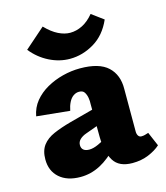

<svg xmlns="http://www.w3.org/2000/svg" viewBox="-103 -739 722 833"><g transform="rotate(-15 258.0 -322.5)"><path d="M390 14Q330 14 306 -24.5Q282 -63 281 -132L280 -279Q281 -294 278.5 -308.5Q276 -323 269 -334Q262 -345 245 -345Q231 -345 219 -336.5Q207 -328 199 -312Q191 -296 187 -275L38 -290Q45 -328 68 -356Q91 -384 124.5 -403Q158 -422 197 -432Q236 -442 275 -442Q361 -442 400 -405.5Q439 -369 438 -306V-115Q438 -103 443 -95.5Q448 -88 457 -88Q465 -88 472.5 -90Q480 -92 489 -95L516 -32Q495 -13 462.5 0.5Q430 14 390 14ZM157 14Q97 14 62.5 -16.5Q28 -47 28 -99Q28 -138 46 -162Q64 -186 97.5 -200.5Q131 -215 175 -227L340 -271L344 -204L228 -162Q211 -156 200 -145.5Q189 -135 189 -120Q189 -106 198 -98.5Q207 -91 224 -91Q242 -91 265 -101.5Q288 -112 313 -127L330 -76Q288 -30 245.5 -8Q203 14 157 14ZM245 -493Q198 -493 153 -515.5Q108 -538 75 -579L166 -659Q195 -629 222.5 -615.5Q250 -602 275 -602Q303 -602 330 -615.5Q357 -629 381 -658L434 -619Q406 -555 354 -524Q302 -493 245 -493Z"/></g></svg>

Font: Ysabeau Office Black
Style: Regular
Weight: 900
Designer: Christian Thalmann (Catharsis Fonts)
Version: Version 2.001;gftools[0.9.30]; featfreeze: tnum,lnum,ss02